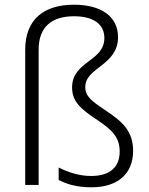

<svg xmlns="http://www.w3.org/2000/svg" viewBox="-20 -785 633 815"><path d="M481 -627C481 -715 410 -765 294 -765C169 -765 87 -705 87 -574V0H144V-574C144 -673 202 -716 294 -716C374 -716 423 -684 423 -624C423 -523 286 -526 286 -414C286 -353 323 -322 394 -275C456 -233 488 -203 488 -141C488 -78 449 -38 367 -38C316 -38 268 -54 229 -74V-21C264 -3 306 10 369 10C480 10 545 -48 545 -144C545 -230 498 -269 433 -313C367 -357 342 -376 342 -416C342 -499 481 -507 481 -627Z"/></svg>

Font: Noto Sans Bengali Light
Style: Regular
Weight: 300
Designer: Jelle Bosma - Monotype Design Team
Foundry: Monotype Imaging Inc.
Version: Version 2.003